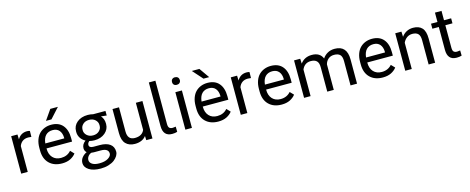

<svg xmlns="http://www.w3.org/2000/svg" viewBox="-42 -1576 6403 2616"><g transform="rotate(-15 3160.0 -268.0)"><path d="M72.3 0V-528.3H161.1L163.6 -459.5Q208.5 -538.1 296.9 -538.1Q321.8 -538.1 337.4 -531.7L335.9 -447.8Q314 -451.7 292 -451.7Q243.2 -451.7 211.2 -428.5Q179.2 -405.3 164.6 -363.8V0Z M401.9 -239.7V-275.9Q401.9 -339.4 419.9 -389.6Q438 -439.9 470 -472.2Q502 -504.4 544.9 -521.2Q587.9 -538.1 638.2 -538.1Q743.2 -538.1 799.1 -473.1Q855 -408.2 855 -291.5V-242.7H494.1V-240.7Q494.1 -159.7 537.1 -113Q580.1 -66.4 653.8 -66.4Q742.2 -66.4 795.4 -128.4L844.2 -77.6Q815.4 -39.1 766.6 -14.6Q717.8 9.8 648.9 9.8Q535.2 9.8 468.5 -56.2Q401.9 -122.1 401.9 -239.7ZM496.1 -312.5H763.7V-323.2Q762.7 -385.3 731 -423.8Q699.2 -462.4 638.7 -462.4Q576.7 -462.4 540 -424.6Q503.4 -386.7 496.1 -312.5ZM584.5 -607.4 683.6 -750H791L661.6 -607.4Z M914.6 78.1Q914.6 34.2 941.2 0.5Q967.8 -33.2 1009.3 -52.2Q981.4 -75.2 981.4 -114.3Q981.4 -169.9 1035.2 -208.5Q991.7 -231.9 967.5 -269.8Q943.4 -307.6 943.4 -352.5V-363.3Q943.4 -440.4 1002 -489.3Q1060.5 -538.1 1153.8 -538.1Q1193.4 -538.1 1229.5 -528.3H1402.3L1402.8 -463.9L1324.2 -472.2Q1364.7 -426.3 1364.7 -363.3V-352.5Q1364.7 -280.3 1306.2 -230.2Q1247.6 -180.2 1155.3 -180.2Q1118.7 -180.2 1084 -189.5Q1057.6 -168 1057.6 -140.6Q1057.6 -99.1 1119.6 -99.1H1207.5Q1298.3 -99.1 1349.4 -62.5Q1400.4 -25.9 1400.4 44.9Q1400.4 74.2 1382.6 103.8Q1364.7 133.3 1332.8 158Q1300.8 182.6 1250.2 198.2Q1199.7 213.9 1139.6 213.9Q1034.2 213.9 974.4 174.8Q914.6 135.7 914.6 78.1ZM1153.8 -468.8Q1101.1 -468.8 1067.9 -438.2Q1034.7 -407.7 1034.7 -364.3V-352.5Q1034.7 -311.5 1068.4 -280.8Q1102.1 -250 1155.3 -250Q1207.5 -250 1240.7 -281Q1273.9 -312 1273.9 -352.5V-364.3Q1273.9 -407.7 1240.5 -438.2Q1207 -468.8 1153.8 -468.8ZM1200.7 -24.9H1103Q1085 -24.9 1068.4 -27.8Q1040 -17.6 1022 6.1Q1003.9 29.8 1003.9 58.6Q1003.9 94.2 1038.6 117.2Q1073.2 140.1 1139.6 140.1Q1217.8 140.1 1263.4 111.3Q1309.1 82.5 1309.1 47.4Q1309.1 -24.9 1200.7 -24.9Z M1501.5 -528.3H1593.3V-187.5Q1593.3 -68.4 1695.3 -68.4Q1798.3 -68.4 1831.1 -146V-528.3H1923.8V0H1836.4L1834 -59.1Q1780.8 9.8 1676.3 9.8Q1594.2 9.8 1547.9 -38.3Q1501.5 -86.4 1501.5 -188.5Z M2073.7 -750H2166V-140.1Q2166 -98.6 2181.9 -83.7Q2197.8 -68.8 2227.1 -68.8Q2244.1 -68.8 2272 -73.7L2272.9 -0.5Q2243.2 9.8 2201.7 9.8Q2073.7 9.8 2073.7 -135.3Z M2480.5 -528.3V0H2388.2V-528.3ZM2379.4 -672.9Q2379.4 -696.8 2394 -711.7Q2408.7 -726.6 2434.1 -726.6Q2460 -726.6 2475.1 -711.7Q2490.2 -696.8 2490.2 -672.9Q2490.2 -649.4 2475.1 -634.8Q2460 -620.1 2434.1 -620.1Q2408.7 -620.1 2394 -634.8Q2379.4 -649.4 2379.4 -672.9Z M2606 -239.7V-275.9Q2606 -339.4 2624 -389.6Q2642.1 -439.9 2674.1 -472.2Q2706.1 -504.4 2749 -521.2Q2792 -538.1 2842.3 -538.1Q2947.3 -538.1 3003.2 -473.1Q3059.1 -408.2 3059.1 -291.5V-242.7H2698.2V-240.7Q2698.2 -159.7 2741.2 -113Q2784.2 -66.4 2857.9 -66.4Q2946.3 -66.4 2999.5 -128.4L3048.3 -77.6Q3019.5 -39.1 2970.7 -14.6Q2921.9 9.8 2853 9.8Q2739.3 9.8 2672.6 -56.2Q2606 -122.1 2606 -239.7ZM2700.2 -312.5H2967.8V-323.2Q2966.8 -385.3 2935.1 -423.8Q2903.3 -462.4 2842.8 -462.4Q2780.8 -462.4 2744.1 -424.6Q2707.5 -386.7 2700.2 -312.5ZM2786.6 -750 2886.7 -607.4H2806.6L2679.7 -750Z M3169.9 0V-528.3H3258.8L3261.2 -459.5Q3306.2 -538.1 3394.5 -538.1Q3419.4 -538.1 3435.1 -531.7L3433.6 -447.8Q3411.6 -451.7 3389.6 -451.7Q3340.8 -451.7 3308.8 -428.5Q3276.9 -405.3 3262.2 -363.8V0Z M3499.5 -239.7V-275.9Q3499.5 -339.4 3517.6 -389.6Q3535.6 -439.9 3567.6 -472.2Q3599.6 -504.4 3642.6 -521.2Q3685.5 -538.1 3735.8 -538.1Q3840.8 -538.1 3896.7 -473.1Q3952.6 -408.2 3952.6 -291.5V-242.7H3591.8V-240.7Q3591.8 -159.7 3634.8 -113Q3677.7 -66.4 3751.5 -66.4Q3839.8 -66.4 3893.1 -128.4L3941.9 -77.6Q3913.1 -39.1 3864.3 -14.6Q3815.4 9.8 3746.6 9.8Q3632.8 9.8 3566.2 -56.2Q3499.5 -122.1 3499.5 -239.7ZM3593.8 -312.5H3861.3V-323.2Q3860.4 -385.3 3828.6 -423.8Q3796.9 -462.4 3736.3 -462.4Q3674.3 -462.4 3637.7 -424.6Q3601.1 -386.7 3593.8 -312.5Z M4062.5 -528.3H4149.4L4152.3 -459Q4210 -538.1 4314 -538.1Q4428.7 -538.1 4465.3 -447.3Q4492.2 -489.3 4536.1 -513.7Q4580.1 -538.1 4636.2 -538.1Q4809.6 -538.1 4809.6 -342.3V0H4717.8V-342.8Q4717.8 -409.2 4689.7 -434.8Q4661.6 -460.4 4607.4 -460.4Q4557.1 -460.4 4524.4 -431.6Q4491.7 -402.8 4481.4 -359.4V-352.1V0H4389.6V-344.7Q4389.6 -407.2 4361.3 -433.8Q4333 -460.4 4279.8 -460.4Q4232.4 -460.4 4201.2 -437Q4169.9 -413.6 4154.3 -374V0H4062.5Z M4926.3 -239.7V-275.9Q4926.3 -339.4 4944.3 -389.6Q4962.4 -439.9 4994.4 -472.2Q5026.4 -504.4 5069.3 -521.2Q5112.3 -538.1 5162.6 -538.1Q5267.6 -538.1 5323.5 -473.1Q5379.4 -408.2 5379.4 -291.5V-242.7H5018.6V-240.7Q5018.6 -159.7 5061.5 -113Q5104.5 -66.4 5178.2 -66.4Q5266.6 -66.4 5319.8 -128.4L5368.7 -77.6Q5339.8 -39.1 5291 -14.6Q5242.2 9.8 5173.3 9.8Q5059.6 9.8 4992.9 -56.2Q4926.3 -122.1 4926.3 -239.7ZM5020.5 -312.5H5288.1V-323.2Q5287.1 -385.3 5255.4 -423.8Q5223.6 -462.4 5163.1 -462.4Q5101.1 -462.4 5064.5 -424.6Q5027.8 -386.7 5020.5 -312.5Z M5581.5 0H5489.7V-528.3H5577.1L5580.1 -454.6Q5608.4 -494.6 5649.9 -516.4Q5691.4 -538.1 5742.7 -538.1Q5824.2 -538.1 5867.7 -491.7Q5911.1 -445.3 5911.1 -342.3V0H5819.3V-342.8Q5819.3 -406.7 5792.2 -433.6Q5765.1 -460.4 5711.4 -460.4Q5666 -460.4 5632.6 -435.3Q5599.1 -410.2 5581.5 -369.6Z M5994.6 -457.5V-528.3H6085.4V-660.2H6177.7V-528.3H6278.3V-457.5H6177.7V-140.1Q6177.7 -98.6 6193.6 -83.7Q6209.5 -68.8 6239.3 -68.8Q6255.4 -68.8 6283.7 -73.7L6285.2 -0.5Q6255.4 9.8 6213.9 9.8Q6085.4 9.8 6085.4 -135.3V-457.5Z"/></g></svg>

Font: Bert Sans Medium
Style: Regular
Weight: 500
Designer: Christian Robertson, Adam Twardoch, & Cristiano Sobral
Foundry: Google
Version: Version 12.135;January 10, 2020;FontCreator 12.0.0.2547 64-b